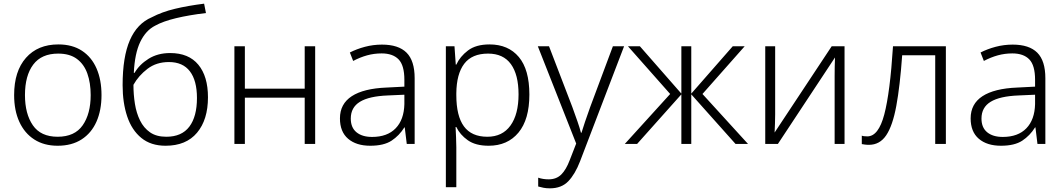

<svg xmlns="http://www.w3.org/2000/svg" viewBox="-20 -784 5797 1046"><path d="M533 -266Q533 -183 505.5 -121Q478 -59 424.5 -24.5Q371 10 294 10Q220 10 167 -24Q114 -58 85.5 -120Q57 -182 57 -266Q57 -396 121.5 -469Q186 -542 298 -542Q374 -542 426.5 -507.5Q479 -473 506 -411Q533 -349 533 -266ZM116 -266Q116 -164 159 -101.5Q202 -39 294 -39Q387 -39 430.5 -101.5Q474 -164 474 -266Q474 -332 456 -383Q438 -434 399 -463Q360 -492 297 -492Q206 -492 161 -432Q116 -372 116 -266Z M648 -320Q648 -474 687.5 -565Q727 -656 807 -690Q862 -719 933 -736Q1004 -753 1092 -764L1102 -713Q1010 -702 939 -685Q868 -668 825 -644Q774 -618 744 -555.5Q714 -493 709 -387H713Q739 -432 789 -463.5Q839 -495 907 -495Q1008 -495 1060.5 -431.5Q1113 -368 1113 -254Q1113 -132 1053.5 -61Q994 10 882 10Q802 10 750 -32.5Q698 -75 673 -149.5Q648 -224 648 -320ZM886 -39Q970 -39 1011.5 -94Q1053 -149 1053 -250Q1053 -345 1014.5 -395.5Q976 -446 900 -446Q832 -446 783.5 -409Q735 -372 707 -322Q707 -269 715 -218.5Q723 -168 743 -127.5Q763 -87 797.5 -63Q832 -39 886 -39Z M1314 -532V-301H1640V-532H1697V0H1640V-252H1314V0H1257V-532Z M2061 -541Q2151 -541 2195 -497Q2239 -453 2239 -358V0H2196L2185 -90H2183Q2155 -45 2113 -17.5Q2071 10 1997 10Q1921 10 1876.5 -28Q1832 -66 1832 -139Q1832 -218 1896.5 -260Q1961 -302 2086 -307L2183 -312V-349Q2183 -428 2151.5 -460.5Q2120 -493 2059 -493Q2018 -493 1980 -482.5Q1942 -472 1904 -452L1886 -498Q1923 -517 1968 -529Q2013 -541 2061 -541ZM2183 -268 2093 -264Q1991 -260 1941 -229.5Q1891 -199 1891 -138Q1891 -89 1922 -63.5Q1953 -38 2007 -38Q2090 -38 2135.5 -85Q2181 -132 2183 -217Z M2647 -542Q2749 -542 2806.5 -473.5Q2864 -405 2864 -269Q2864 -133 2804.5 -61.5Q2745 10 2642 10Q2571 10 2528.5 -20Q2486 -50 2466 -92H2462Q2463 -66 2464.5 -37Q2466 -8 2466 18V236H2409V-532H2456L2463 -432H2466Q2486 -476 2529.5 -509Q2573 -542 2647 -542ZM2639 -492Q2551 -492 2509 -436.5Q2467 -381 2466 -276V-266Q2466 -152 2507.5 -95.5Q2549 -39 2635 -39Q2717 -39 2761 -100Q2805 -161 2805 -270Q2805 -377 2763.5 -434.5Q2722 -492 2639 -492Z M2910 -532H2971L3098 -201Q3114 -157 3126 -122.5Q3138 -88 3145 -61H3148Q3155 -84 3167 -120Q3179 -156 3195 -200L3319 -532H3380L3140 95Q3113 165 3076 203.5Q3039 242 2976 242Q2956 242 2941 239Q2926 236 2912 232V184Q2938 193 2969 193Q3011 193 3037.5 167Q3064 141 3084 88L3119 -2Z M4037 -532 3807 -272 4055 0H3987L3746 -270V0H3692V-270L3451 0H3384L3631 -272L3401 -532H3466L3692 -274V-532H3746V-274L3972 -532Z M4203 -532V-161Q4203 -139 4202 -111.5Q4201 -84 4200 -62L4511 -532H4581V0H4527V-371Q4527 -393 4527.5 -422Q4528 -451 4529 -471L4218 0H4149V-532Z M5133 0H5075V-483H4895Q4883 -315 4863 -207Q4843 -99 4808 -47Q4773 5 4714 5Q4701 5 4691 3.5Q4681 2 4675 1V-45Q4684 -41 4705 -41Q4766 -41 4797.5 -160.5Q4829 -280 4845 -532H5133Z M5497 -541Q5587 -541 5631 -497Q5675 -453 5675 -358V0H5632L5621 -90H5619Q5591 -45 5549 -17.5Q5507 10 5433 10Q5357 10 5312.5 -28Q5268 -66 5268 -139Q5268 -218 5332.5 -260Q5397 -302 5522 -307L5619 -312V-349Q5619 -428 5587.5 -460.5Q5556 -493 5495 -493Q5454 -493 5416 -482.5Q5378 -472 5340 -452L5322 -498Q5359 -517 5404 -529Q5449 -541 5497 -541ZM5619 -268 5529 -264Q5427 -260 5377 -229.5Q5327 -199 5327 -138Q5327 -89 5358 -63.5Q5389 -38 5443 -38Q5526 -38 5571.5 -85Q5617 -132 5619 -217Z"/></svg>

Font: BC Sans Light
Style: Regular
Weight: 300
Designer: Monotype Design Team
Foundry: Monotype Imaging Inc.
Version: Version 2.000;GOOG;noto-source:20170915:90ef993387c0